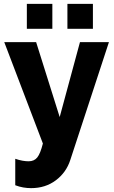

<svg xmlns="http://www.w3.org/2000/svg" viewBox="-20 -743 592 994"><path d="M59 79Q79 86 96.5 89Q114 92 128 92Q157 92 173 72Q189 52 202 0L2 -525H167L289 -137L394 -525H544L344 85Q323 150 269 190.5Q215 231 141 231Q121 231 100.5 227.5Q80 224 59 216ZM119 -594V-723H251V-594ZM329 -594V-723H461V-594Z"/></svg>

Font: Oxford Sans
Style: Regular
Weight: 800
Designer: Matt McInerney, Pablo Impallari, Rodrigo Fuenzalida
Foundry: Matt McInerney, Pablo Impallari, Rodrigo Fuenzalida
Version: Version 3.000g; ttfautohint (v1.5) -l 8 -r 28 -G 28 -x 14 -D